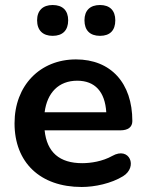

<svg xmlns="http://www.w3.org/2000/svg" viewBox="-20 -736 582 766"><path d="M379 -593C419 -593 440 -615 440 -655C440 -694 418 -716 379 -716C339 -716 317 -694 317 -655C317 -615 339 -593 379 -593ZM190 -593C230 -593 252 -615 252 -655C252 -694 230 -716 190 -716C151 -716 128 -694 128 -655C128 -615 151 -593 190 -593ZM306 10C358 10 424 -4 471 -33C531 -70 497 -153 428 -114C389 -92 342 -85 308 -85C218 -85 167 -128 158 -216H460C491 -216 508 -229 508 -253C508 -405 422 -499 283 -499C140 -499 38 -395 38 -244C38 -88 140 10 306 10ZM288 -414C359 -414 399 -370 404 -288H158C168 -366 214 -414 288 -414Z"/></svg>

Font: Nunito
Style: Bold
Weight: 700
Designer: Vernon Adams
Foundry: Vernon Adams
Version: Version 3.602